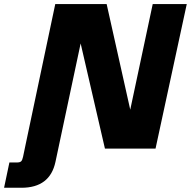

<svg xmlns="http://www.w3.org/2000/svg" viewBox="-115 -723 929 934"><path d="M5.4 0 153.8 -703.1H403.8L518.6 -189.5L627.9 -703.1H793.5L641.6 0H395.5L277.3 -511.7L168.5 0ZM-95.2 190.4 -69.3 67.4H-33.2Q-18.1 67.4 -12.2 61.8Q-6.3 56.2 -2.9 40L7.8 -11.2H170.9L154.8 64.5Q127.9 190.4 -10.7 190.4Z"/></svg>

Font: Schibsted Grotesk ExtraBold
Style: Italic
Weight: 800
Italic angle: -12°
Designer: Bakken & Baeck AS, Henrik Kongsvoll
Foundry: Schibsted ASA
Version: Version 1.100; ttfautohint (v1.8.4.7-5d5b);gftools[0.9.25]